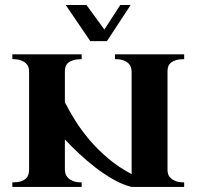

<svg xmlns="http://www.w3.org/2000/svg" viewBox="-20 -740 778 760"><path d="M303.2 0H28.8V-18.1Q49.3 -18.1 62.3 -22.2Q75.2 -26.4 82.5 -33.4Q89.8 -40.5 92.5 -49.6Q95.2 -58.6 95.2 -68.8V-458Q95.2 -465.3 92.5 -473.9Q89.8 -482.4 82.5 -489.5Q75.2 -496.6 62.3 -501.2Q49.3 -505.9 28.8 -505.9V-524.9H303.2V-505.9Q283.7 -505.9 270.8 -502Q257.8 -498 250.2 -491.7Q242.7 -485.4 239.7 -476.8Q236.8 -468.3 236.8 -459V-335Q253.9 -301.3 277.8 -262.9Q301.8 -224.6 334 -186.5Q366.2 -148.4 407.7 -113.3Q449.2 -78.1 501 -50.8V-455.1Q501 -462.4 498.8 -471.4Q496.6 -480.5 489.5 -488Q482.4 -495.6 469.5 -500.7Q456.5 -505.9 435.1 -505.9V-524.9H709V-505.9Q689.5 -505.9 676.8 -502Q664.1 -498 656.5 -491.7Q648.9 -485.4 646 -476.8Q643.1 -468.3 643.1 -459V-65.9Q643.1 -58.6 645.8 -50.3Q648.4 -42 655.8 -34.9Q663.1 -27.8 675.8 -22.9Q688.5 -18.1 709 -18.1V0H501Q465.3 -8.8 428.5 -29.8Q391.6 -50.8 357.2 -77.4Q322.8 -104 291.7 -133.3Q260.7 -162.6 236.8 -188V-68.8Q236.8 -61.5 239.3 -52.7Q241.7 -43.9 248.8 -36.4Q255.9 -28.8 268.8 -23.4Q281.7 -18.1 303.2 -18.1ZM240.2 -720.2H322.3L393.1 -623L456.1 -720.2H497.1L403.3 -577.1H337.4Z"/></svg>

Font: Uncial Antiqua
Style: Regular
Weight: 400
Version: Version 1.000